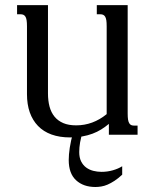

<svg xmlns="http://www.w3.org/2000/svg" viewBox="-20 -539 623 768"><path d="M406.7 -433.6Q406.7 -448.7 405.3 -458Q403.8 -467.3 400.4 -472.7Q397 -478 392.1 -480Q387.2 -481.9 380.9 -481.9H367.2V-518.6H490.7V-85Q490.7 -69.8 492.2 -60.5Q493.7 -51.3 497.1 -45.9Q500.5 -40.5 505.1 -38.6Q509.8 -36.6 516.6 -36.6H530.3V0H415.5V-43.5Q400.9 -31.2 384.8 -21.2Q368.7 -11.2 349.9 -4.2Q331.1 2.9 308.8 6.8Q286.6 10.7 260.3 10.7Q218.3 10.7 186 -1Q153.8 -12.7 132.1 -35.2Q110.4 -57.6 99.1 -89.6Q87.9 -121.6 87.9 -162.6V-433.6Q87.9 -448.7 86.4 -458Q85 -467.3 81.5 -472.7Q78.1 -478 73.2 -480Q68.4 -481.9 62 -481.9H48.3V-518.6H171.9V-165.5Q171.9 -136.2 178.2 -112.5Q184.6 -88.9 198.2 -72.3Q211.9 -55.7 233.2 -46.6Q254.4 -37.6 284.7 -37.6Q351.6 -37.6 406.7 -82.5ZM272.9 -10.7H311Q303.7 11.2 300.3 31Q296.9 50.8 296.9 69.3Q296.9 91.3 304.4 106.4Q312 121.6 324.5 130.9Q336.9 140.1 353 144.3Q369.1 148.4 386.2 148.4Q409.7 148.4 431.6 142.1Q453.6 135.7 468.8 126V159.7Q452.6 174.8 438 184.3Q423.3 193.8 410.2 199.5Q397 205.1 384.8 207Q372.6 209 361.8 209Q313.5 209 284.2 181.9Q254.9 154.8 254.9 101.1Q254.9 80.1 259 52.2Q263.2 24.4 272.9 -10.7Z"/></svg>

Font: Arian AMU Serif
Style: Regular
Weight: 400
Designer: Ruben Hakobyan (Tarumian)
Foundry: Ruben Hakobyan (Tarumian)
Version: Version 1.002